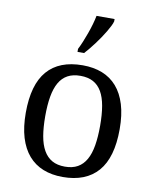

<svg xmlns="http://www.w3.org/2000/svg" viewBox="-89 -863 755 940"><g transform="rotate(10 288.5 -393.0)"><path d="M522 -269Q522 -127.9 462.2 -59.1Q402.3 9.8 287.1 9.8Q232.9 9.8 189.9 -7.3Q147 -24.4 116.9 -59.1Q86.9 -93.8 71 -146.2Q55.2 -198.7 55.2 -269Q55.2 -409.2 114.5 -477.5Q173.8 -545.9 290 -545.9Q344.2 -545.9 387.2 -529.1Q430.2 -512.2 460.2 -477.8Q490.2 -443.4 506.1 -391.4Q522 -339.4 522 -269ZM151.9 -269Q151.9 -213.4 159.2 -170.9Q166.5 -128.4 182.9 -99.9Q199.2 -71.3 225.3 -56.6Q251.5 -42 289.1 -42Q326.7 -42 352.5 -56.6Q378.4 -71.3 394.5 -99.9Q410.6 -128.4 417.7 -170.9Q424.8 -213.4 424.8 -269Q424.8 -324.7 417.5 -366.7Q410.2 -408.7 394 -436.8Q377.9 -464.8 351.8 -479Q325.7 -493.2 288.1 -493.2Q250.5 -493.2 224.6 -479Q198.7 -464.8 182.6 -436.8Q166.5 -408.7 159.2 -366.7Q151.9 -324.7 151.9 -269ZM252.9 -621.1Q261.2 -637.2 270.5 -659.4Q279.8 -681.6 288.3 -705.6Q296.9 -729.5 303.7 -753.2Q310.5 -776.9 314 -795.9H403.8V-784.2Q401.4 -774.4 394.5 -760.7Q387.7 -747.1 378.2 -731Q368.7 -714.8 356.9 -697.5Q345.2 -680.2 332.8 -663.6Q320.3 -647 308.1 -632.1Q295.9 -617.2 285.6 -606H252.9Z"/></g></svg>

Font: Droid Serif
Style: Regular
Weight: 400
Designer: Monotype Design team
Foundry: Monotype Imaging Inc.
Version: Version 1.03